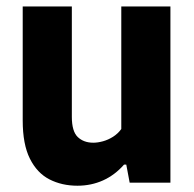

<svg xmlns="http://www.w3.org/2000/svg" viewBox="-20 -567 603 596"><path d="M220.5 9.5Q172 9.5 133.5 -10.2Q95 -30 72.8 -74.5Q50.5 -119 50.5 -193V-547H203V-204.5Q203 -159 221.5 -141.5Q240 -124 269.5 -124Q283.5 -124 299.8 -128.5Q316 -133 331 -142.5Q346 -152 356.5 -166.5V-547H509V0H382.5L372 -56H365Q336.5 -23.5 299.8 -7Q263 9.5 220.5 9.5Z"/></svg>

Font: Encode Sans SemiCondensed
Style: Bold
Weight: 700
Width: 4
Designer: Multiple Designers
Foundry: Impallari Type
Version: Version 3.002